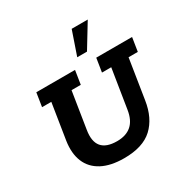

<svg xmlns="http://www.w3.org/2000/svg" viewBox="-181 -959 1098 1126"><g transform="rotate(-30 368.0 -396.0)"><path d="M342.1 10Q251.2 10 192.4 -21.3Q133.6 -52.6 109.7 -110.7Q85.8 -168.8 97.8 -248.6L136 -490.4H73.4L87.9 -583H350.1L335.6 -490.4H273L234.1 -244.8Q221.8 -170.5 252.4 -133.9Q282.9 -97.4 355.7 -97.4Q417.2 -97.4 453.4 -129.1Q489.7 -160.7 499.9 -227.3L541.8 -490.4H479.2L493.8 -583H736.4L721.8 -490.4H659.2L617 -222.8Q600 -111.6 534.6 -50.8Q469.2 10 342.1 10ZM398.4 -640.8 453.6 -801.5H562.4L464.5 -640.8Z"/></g></svg>

Font: Rokkitt SemiBold
Style: Italic
Weight: 600
Italic angle: -9°
Designer: Vernon Adams
Foundry: Vernon Adams
Version: Version 3.103